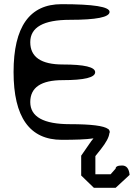

<svg xmlns="http://www.w3.org/2000/svg" viewBox="-20 -670 641 920"><path d="M565 123Q597 123 601 168L534 230H430L369 171V76L407 21Q412 13 417.5 6Q423 -1 428 -7Q400 -3 362 -1.5Q324 0 276 0Q45 0 45 -325Q45 -650 275 -650Q505 -650 505 -613Q505 -575 315 -575Q125 -575 125 -468Q125 -361 281 -361Q436 -361 436 -324Q436 -286 281 -286Q125 -286 125 -181Q125 -75 316 -75Q467 -75 498 -52Q500 -50 501 -50Q506 -43 506 -38Q506 -35 504 -31Q501 -3 464 44L437 78V165H510L534 138Q534 123 565 123Z"/></svg>

Font: Syne Mono
Style: Regular
Weight: 400
Monospace: yes
Designer: Lucas Descroix
Foundry: Bonjour Monde
Version: Version 2.000; ttfautohint (v1.8.3)